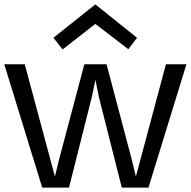

<svg xmlns="http://www.w3.org/2000/svg" viewBox="-20 -859 874 879"><path d="M173.3 0 -0.5 -564.9H93.3L231.4 -50.8L249.5 -125.5L366.2 -564.9H467.8L584 -125.5L602.1 -50.8L739.7 -564.9H833.5L659.7 0H537.6L432.1 -417L417 -493.7L400.9 -417L295.9 0ZM266.6 -632.8 224.6 -686 416.5 -838.9 607.4 -686 567.4 -633.8 416.5 -749.5Z"/></svg>

Font: Duru Sans
Style: Regular
Weight: 400
Designer: Onur Yazõcõgil
Foundry: Onur Yazõcõgil
Version: Version 1.002